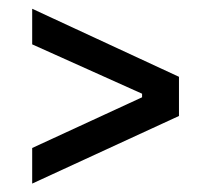

<svg xmlns="http://www.w3.org/2000/svg" viewBox="-20 -510 467 445"><path d="M394.8 -332V-241.2L54.6 -84.5V-167L309.3 -284.5V-292.8L54.6 -407.2V-489.7Z"/></svg>

Font: NATS
Style: Regular
Weight: 400
Designer: Purushoth Kumar Guthula
Foundry: Silicon Andhra, USA.
Version: Version 1.0.4; ttfautohint (v1.2.25-373a) -l 7 -r 28 -G 50 -